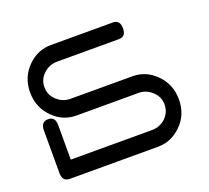

<svg xmlns="http://www.w3.org/2000/svg" viewBox="-97 -648 835 768"><g transform="rotate(-20 321.0 -264.5)"><path d="M453 0H77Q46 0 46 -36V-218Q46 -254 77 -254Q107 -254 107 -218V-71H453Q484 -71 508 -91Q535 -115 535 -150Q535 -185 508 -208Q484 -229 453 -229H189Q132 -229 91 -270Q46 -314 46 -379Q46 -444 91 -488Q133 -529 189 -529H453Q483 -529 483 -493Q483 -458 453 -458H189Q158 -458 134 -437Q107 -414 107 -379Q107 -344 134 -321Q158 -300 189 -300H453Q509 -300 551 -259Q596 -215 596 -150Q596 -83 550 -40Q508 0 453 0Z"/></g></svg>

Font: LuenTai2017
Style: Regular
Weight: 400
Designer: LuenTai
Foundry: Microsoft Corpration
Version: Version 1.00 November 27, 2016, initial release